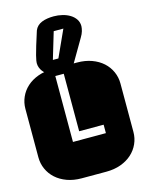

<svg xmlns="http://www.w3.org/2000/svg" viewBox="-142 -1052 862 1136"><g transform="rotate(-15 289.0 -484.5)"><path d="M420.9 -272.9H271V-625H219.2V-221.2H420.9ZM364.3 -668.9Q413.6 -668.9 453.6 -654.3Q493.7 -639.6 521.7 -614.3Q549.8 -588.9 564.9 -554.9Q580.1 -521 580.1 -482.9V-186Q580.1 -147.9 564.9 -114Q549.8 -80.1 521.7 -54.7Q493.7 -29.3 453.6 -14.6Q413.6 0 364.3 0H213.9Q164.6 0 124.5 -14.6Q84.5 -29.3 56.4 -54.7Q28.3 -80.1 13.2 -114Q-2 -147.9 -2 -186V-482.9Q-2 -521 13.2 -554.9Q28.3 -588.9 56.4 -614.3Q84.5 -639.6 124.5 -654.3Q164.6 -668.9 213.9 -668.9ZM191.9 -644Q180.7 -648.9 169.9 -657Q159.2 -665 150.9 -675.8Q142.6 -686.5 137.7 -699.5Q132.8 -712.4 132.8 -727.1Q132.8 -731.9 134.3 -742.2Q135.7 -752.4 141.1 -773.2Q146.5 -793.9 156.5 -827.6Q166.5 -861.3 183.6 -913.6Q189.5 -928.7 200.7 -939.5Q211.9 -950.2 227.3 -956.5Q242.7 -962.9 261.5 -965.8Q280.3 -968.8 300.8 -968.8Q328.1 -968.8 354 -962.4Q379.9 -956.1 400.1 -943.6Q420.4 -931.2 432.6 -912.8Q444.8 -894.5 444.8 -870.6Q444.3 -856.9 439.7 -840.6Q435.1 -824.2 423.8 -805.7L346.7 -673.8Q340.8 -664.1 335.9 -656.7Q331.1 -649.4 325.7 -644ZM337.9 -883.8H278.8L230 -720.7H263.7Z"/></g></svg>

Font: Monofett
Style: Regular
Weight: 400
Designer: vernon adams
Foundry: vernon adams
Version: Version 1.000